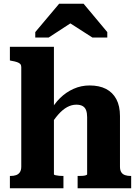

<svg xmlns="http://www.w3.org/2000/svg" viewBox="-20 -1009 744 1029"><path d="M269 -758V-75Q269 -72 277 -70Q285 -68 296 -67Q307 -66 316 -66H320V0H33V-66H36Q54 -66 66.5 -70.5Q79 -75 86.5 -86Q94 -97 94 -116V-650Q94 -660 88.5 -666Q83 -672 71.5 -676Q60 -680 42 -683L33 -685V-758ZM683 0H396V-66H399Q409 -66 420.5 -66.5Q432 -67 439.5 -69.5Q447 -72 447 -75V-381Q447 -403 441.5 -418Q436 -433 423 -440.5Q410 -448 389 -448Q364 -448 340 -435Q316 -422 292.5 -395.5Q269 -369 245 -329L247 -408Q269 -451 301.5 -483Q334 -515 374.5 -533Q415 -551 460 -551Q512 -551 548 -532.5Q584 -514 603.5 -477.5Q623 -441 623 -387V-116Q623 -97 630 -86Q637 -75 650 -70.5Q663 -66 680 -66H683ZM428 -989H297L169 -837V-808H241L399 -911L316 -910L475 -808H555V-837Z"/></svg>

Font: Roboto Serif
Style: Bold
Weight: 700
Designer: Greg Gazdowicz
Foundry: Commercial Type
Version: Version 1.008